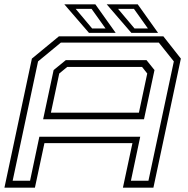

<svg xmlns="http://www.w3.org/2000/svg" viewBox="-30 -868 868 888"><path d="M-9.5 0 117.5 -597 242.5 -700H725.5L806.5 -597L679.5 0H538.5L582.5 -206H175.5L131.5 0ZM28.5 -32H109L152 -235.5H618.5L575.5 -32H656.5L774 -584L704.5 -671H251.5L146 -584ZM169.5 -316.5 218 -544 274.5 -590H647.5L684.5 -544L636 -316.5ZM205.5 -347H612.5L651 -528L627 -558.5H281L244 -528ZM701 -716H577.5L463.5 -848H607ZM654 -736.5 589.5 -827H516L592 -736.5ZM505 -716H381.5L267.5 -848H411ZM458 -736.5 393.5 -827H320L396 -736.5Z"/></svg>

Font: Tourney Expanded Light
Style: Italic
Weight: 300
Width: 7
Italic angle: -12°
Designer: Tyler Finck
Foundry: Etcetera Type Co
Version: Version 1.010; ttfautohint (v1.8.3)